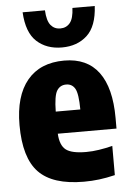

<svg xmlns="http://www.w3.org/2000/svg" viewBox="-56 -839 601 891"><g transform="rotate(-5 244.5 -394.0)"><path d="M299 10.5Q153.5 10.5 88.5 -57Q23.5 -124.5 23.5 -277Q23.5 -412.5 83.5 -485Q143.5 -557.5 256 -557.5Q362.5 -557.5 416.5 -484.5Q470.5 -411.5 470.5 -271.5V-222H197Q200 -167.5 226.8 -146.8Q253.5 -126 321 -126Q350.5 -126 381.2 -130.8Q412 -135.5 444 -143.5V-7.5Q404.5 2 370.2 6.2Q336 10.5 299 10.5ZM255.5 -446Q227 -446 212.2 -422.2Q197.5 -398.5 196.5 -325H311Q310.5 -398.5 296.8 -422.2Q283 -446 255.5 -446ZM251.5 -619Q180 -619 134.2 -661Q88.5 -703 83.5 -797.5H187.5Q190 -748.5 207 -728Q224 -707.5 251.5 -707.5Q279.5 -707.5 296.5 -728Q313.5 -748.5 315.5 -797.5H419.5Q414.5 -703 368.8 -661Q323 -619 251.5 -619Z"/></g></svg>

Font: Encode Sans Cnd XBd
Style: Regular
Weight: 800
Width: 3
Designer: Multiple Designers
Foundry: Impallari Type
Version: Version 3.002; ttfautohint (v1.8.3) -l 8 -r 50 -G 200 -x 14 